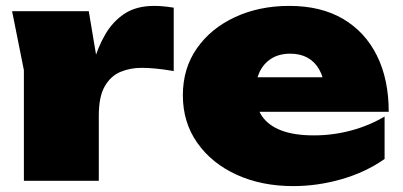

<svg xmlns="http://www.w3.org/2000/svg" viewBox="-20 -613 1365 651"><path d="M21 -575H281L315 -372V0H61V-375ZM569 -587V-372Q535 -378 508 -380.5Q481 -383 460 -383Q422 -383 389 -369.5Q356 -356 335.5 -321Q315 -286 315 -221L270 -277Q280 -339 295.5 -395.5Q311 -452 337 -496.5Q363 -541 403 -567Q443 -593 503 -593Q518 -593 534 -591.5Q550 -590 569 -587Z M974 18Q867 18 782.5 -20.5Q698 -59 649 -128.5Q600 -198 600 -290Q600 -381 647.5 -449Q695 -517 777 -555Q859 -593 961 -593Q1068 -593 1143 -549Q1218 -505 1258 -424.5Q1298 -344 1298 -234H808V-351H1150L1082 -313Q1077 -352 1062 -378Q1047 -404 1022.5 -417.5Q998 -431 964 -431Q926 -431 899.5 -414Q873 -397 859.5 -367.5Q846 -338 846 -301Q846 -253 867.5 -220.5Q889 -188 933 -171Q977 -154 1044 -154Q1109 -154 1170.5 -170.5Q1232 -187 1284 -218V-74Q1220 -29 1138.5 -5.5Q1057 18 974 18Z"/></svg>

Font: Unbounded Black
Style: Regular
Weight: 900
Designer: Luke Prowse, Jean-Baptiste Morizot, Fátima Lázaro, Florian Runge
Foundry: NaN
Version: Version 1.701;gftools[0.9.28.dev5+ged2979d]